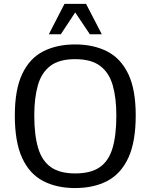

<svg xmlns="http://www.w3.org/2000/svg" viewBox="-20 -955 774 987"><path d="M365.7 11.7Q271 11.7 201.4 -24.7Q131.8 -61 94 -142.8Q56.2 -224.6 56.2 -361.3Q56.2 -495.1 94.5 -575.4Q132.8 -655.8 202.6 -691.2Q272.5 -726.6 366.2 -726.6Q460.4 -726.6 530.5 -690.9Q600.6 -655.3 639.2 -575.2Q677.7 -495.1 677.7 -361.8Q677.7 -226.6 640.1 -144.5Q602.5 -62.5 532.7 -25.4Q462.9 11.7 365.7 11.7ZM366.7 -63.5Q446.3 -63.5 492.4 -95.2Q538.6 -127 558.3 -192.9Q578.1 -258.8 578.1 -361.3Q578.1 -451.2 559.6 -516.1Q541 -581.1 495.1 -616Q449.2 -650.9 366.2 -650.9Q284.2 -650.9 238.5 -616Q192.9 -581.1 174.6 -516.1Q156.2 -451.2 156.2 -361.8Q156.2 -260.7 176 -194.3Q195.8 -127.9 241.7 -95.7Q287.6 -63.5 366.7 -63.5ZM231 -778.8 311.5 -935.1H422.4L503.4 -778.8H441.9L366.7 -891.1L292.5 -778.8Z"/></svg>

Font: Pontano Sans Medium
Style: Regular
Weight: 500
Designer: Vernon Adams
Foundry: Vernon Adams
Version: Version 2.001